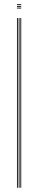

<svg xmlns="http://www.w3.org/2000/svg" viewBox="-20 -885 180 905"><path d="M76 0V-800H80V0ZM60 0V-800H64V0ZM68 0V-800H72V0ZM60 -861V-865H80V-861ZM60 -845V-849H80V-845ZM60 -853V-857H80V-853Z"/></svg>

Font: Big Shoulders Inline Display Thin Thin
Style: Regular
Weight: 250
Version: Version 2.002